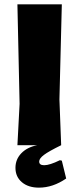

<svg xmlns="http://www.w3.org/2000/svg" viewBox="-20 -667 367 882"><path d="M253 -210 261 0H60L70 -190L60 -647H264ZM160 75Q160 92 183 92Q208 92 255 69L264 71L284 153Q223 195 159 195Q110 195 80.5 170Q51 145 51 104Q51 65 78 37Q105 9 151 0H261Q204 28 182 44.5Q160 61 160 75Z"/></svg>

Font: Luna Sans Black
Style: Regular
Weight: 900
Designer: Juan Pablo del Peral
Foundry: Huerta Tipografica
Version: Version 2.001; ttfautohint (v1.5)